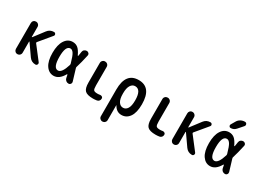

<svg xmlns="http://www.w3.org/2000/svg" viewBox="-39 -1601 3578 2657"><g transform="rotate(30 1750.0 -273.0)"><path d="M65.4 -53.7V-465.8Q65.4 -488.3 80.6 -503.9Q95.7 -519.5 118.7 -519.5Q141.6 -519.5 157.2 -503.9Q172.9 -488.3 172.9 -465.8V-307.6Q172.9 -304.7 175.3 -304.2Q177.7 -303.7 179.7 -305.7L303.7 -468.8Q341.8 -519.5 406.2 -519.5Q424.8 -519.5 433.1 -502.4Q441.4 -485.4 428.7 -470.7L269.5 -279.3Q261.7 -269.5 268.6 -260.7L430.7 -50.8Q442.4 -35.2 434.1 -17.6Q425.8 0 406.2 0Q341.8 0 304.7 -52.7L179.7 -231.4Q176.8 -235.4 173.8 -232.4Q172.9 -231.4 172.9 -228.5V-53.7Q172.9 -31.2 157.2 -15.6Q141.6 0 118.7 0Q95.7 0 80.6 -16.1Q65.4 -32.2 65.4 -53.7Z M717.8 -435.5Q641.6 -435.5 641.6 -259.8Q641.6 -84 717.8 -84Q779.3 -84 824.2 -233.4Q827.1 -244.1 824.2 -255.9Q794.9 -362.3 771 -398.9Q747.1 -435.5 717.8 -435.5ZM701.2 9.8Q626 9.8 578.6 -59.6Q531.2 -128.9 531.2 -259.8Q531.2 -388.7 577.6 -459.5Q624 -530.3 701.2 -530.3Q748 -530.3 782.7 -503.4Q817.4 -476.6 853.5 -400.4Q857.4 -396.5 861.3 -401.4Q863.3 -413.1 867.2 -437.5Q871.1 -461.9 872.1 -469.7Q875 -492.2 892.1 -505.9Q909.2 -519.5 930.7 -519.5Q950.2 -519.5 963.4 -504.4Q976.6 -489.3 971.7 -468.8Q944.3 -342.8 917 -255.9Q914.1 -247.1 918 -235.4Q937.5 -175.8 973.6 -51.8Q978.5 -32.2 966.8 -16.1Q955.1 0 934.6 0Q911.1 0 893.6 -14.6Q876 -29.3 871.1 -51.8Q869.1 -61.5 865.7 -79.6Q862.3 -97.7 861.3 -100.6Q860.4 -103.5 856.9 -103.5Q853.5 -103.5 852.5 -101.6Q789.1 9.8 701.2 9.8Z M1332 9.8Q1238.3 9.8 1203.1 -24.4Q1168 -58.6 1168 -150.4V-464.8Q1168 -488.3 1184.1 -503.9Q1200.2 -519.5 1223.1 -519.5Q1246.1 -519.5 1262.2 -503.9Q1278.3 -488.3 1278.3 -464.8V-169.9Q1278.3 -112.3 1291.5 -96.2Q1304.7 -80.1 1351.6 -80.1Q1374 -80.1 1392.6 -84Q1409.2 -86.9 1423.8 -77.6Q1438.5 -68.4 1438.5 -50.8Q1438.5 -29.3 1425.8 -13.7Q1413.1 2 1392.6 4.9Q1361.3 9.8 1332 9.8Z M1657.2 -264.6V-254.9Q1657.2 -171.9 1684.1 -129.9Q1710.9 -87.9 1754.9 -87.9Q1798.8 -87.9 1825.2 -129.9Q1851.6 -171.9 1851.6 -259.8Q1851.6 -431.6 1754.9 -431.6Q1710.9 -431.6 1684.1 -389.2Q1657.2 -346.7 1657.2 -264.6ZM1549.8 166V-259.8Q1549.8 -529.3 1754.9 -529.8Q1960 -530.3 1960 -259.8Q1960 -126 1912.1 -58.1Q1864.3 9.8 1785.2 9.8Q1705.1 9.8 1661.1 -71.3Q1661.1 -72.3 1659.2 -72.3H1658.2V166Q1658.2 188.5 1642.1 204.1Q1626 219.7 1604 219.7Q1582 219.7 1565.9 204.1Q1549.8 188.5 1549.8 166Z M2332 9.8Q2238.3 9.8 2203.1 -24.4Q2168 -58.6 2168 -150.4V-464.8Q2168 -488.3 2184.1 -503.9Q2200.2 -519.5 2223.1 -519.5Q2246.1 -519.5 2262.2 -503.9Q2278.3 -488.3 2278.3 -464.8V-169.9Q2278.3 -112.3 2291.5 -96.2Q2304.7 -80.1 2351.6 -80.1Q2374 -80.1 2392.6 -84Q2409.2 -86.9 2423.8 -77.6Q2438.5 -68.4 2438.5 -50.8Q2438.5 -29.3 2425.8 -13.7Q2413.1 2 2392.6 4.9Q2361.3 9.8 2332 9.8Z M2565.4 -53.7V-465.8Q2565.4 -488.3 2580.6 -503.9Q2595.7 -519.5 2618.7 -519.5Q2641.6 -519.5 2657.2 -503.9Q2672.9 -488.3 2672.9 -465.8V-307.6Q2672.9 -304.7 2675.3 -304.2Q2677.7 -303.7 2679.7 -305.7L2803.7 -468.8Q2841.8 -519.5 2906.2 -519.5Q2924.8 -519.5 2933.1 -502.4Q2941.4 -485.4 2928.7 -470.7L2769.5 -279.3Q2761.7 -269.5 2768.6 -260.7L2930.7 -50.8Q2942.4 -35.2 2934.1 -17.6Q2925.8 0 2906.2 0Q2841.8 0 2804.7 -52.7L2679.7 -231.4Q2676.8 -235.4 2673.8 -232.4Q2672.9 -231.4 2672.9 -228.5V-53.7Q2672.9 -31.2 2657.2 -15.6Q2641.6 0 2618.7 0Q2595.7 0 2580.6 -16.1Q2565.4 -32.2 2565.4 -53.7Z M3201.2 -701.2Q3218.8 -731.4 3249.5 -748Q3280.3 -764.6 3315.4 -764.6Q3337.9 -764.6 3345.7 -745.1Q3353.5 -725.6 3339.8 -709L3267.6 -627Q3235.4 -589.8 3184.6 -589.8Q3168.9 -589.8 3161.1 -604.5Q3153.3 -619.1 3161.1 -632.8ZM3217.8 -435.5Q3141.6 -435.5 3141.6 -259.8Q3141.6 -84 3217.8 -84Q3279.3 -84 3324.2 -233.4Q3327.1 -244.1 3324.2 -255.9Q3294.9 -362.3 3271 -398.9Q3247.1 -435.5 3217.8 -435.5ZM3201.2 9.8Q3126 9.8 3078.6 -59.6Q3031.2 -128.9 3031.2 -259.8Q3031.2 -388.7 3077.6 -459.5Q3124 -530.3 3201.2 -530.3Q3248 -530.3 3282.7 -503.4Q3317.4 -476.6 3353.5 -400.4Q3357.4 -396.5 3361.3 -401.4Q3363.3 -413.1 3367.2 -437.5Q3371.1 -461.9 3372.1 -469.7Q3375 -492.2 3392.1 -505.9Q3409.2 -519.5 3430.7 -519.5Q3450.2 -519.5 3463.4 -504.4Q3476.6 -489.3 3471.7 -468.8Q3444.3 -342.8 3417 -255.9Q3414.1 -247.1 3418 -235.4Q3437.5 -175.8 3473.6 -51.8Q3478.5 -32.2 3466.8 -16.1Q3455.1 0 3434.6 0Q3411.1 0 3393.6 -14.6Q3376 -29.3 3371.1 -51.8Q3369.1 -61.5 3365.7 -79.6Q3362.3 -97.7 3361.3 -100.6Q3360.4 -103.5 3356.9 -103.5Q3353.5 -103.5 3352.5 -101.6Q3289.1 9.8 3201.2 9.8Z"/></g></svg>

Font: Rounded-X Mgen+ 1m medium
Style: Regular
Weight: 500
Designer: [Source Han Sans]
Ryoko NISHIZUKA  (kana & ideographs); Paul D. Hunt (Latin, Greek & Cyrillic); Wenlong ZHANG  (bopomofo
Version: Version 1.059.20150602